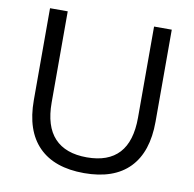

<svg xmlns="http://www.w3.org/2000/svg" viewBox="-80 -786 887 876"><g transform="rotate(10 364.0 -348.0)"><path d="M365 9Q227 9 154.5 -64.5Q82 -138 82 -279V-705H164V-283Q164 -173 215 -118.5Q266 -64 365 -64Q464 -64 514 -118.5Q564 -173 564 -283V-705H646V-279Q646 -138 574.5 -64.5Q503 9 365 9Z"/></g></svg>

Font: Nunito Sans 12pt ExtraLight 12pt
Style: Regular
Weight: 400
Version: Version 3.101;gftools[0.9.27]